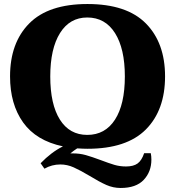

<svg xmlns="http://www.w3.org/2000/svg" viewBox="-20 -730 871 955"><path d="M730 32Q733 47 733 64Q733 124 695 164.5Q657 205 580 205Q543 205 509 190Q475 175 426 145Q379 117 346.5 102.5Q314 88 280 88Q238 88 201 109L182 82Q235 27 293 -2Q160 -30 95 -121Q30 -212 30 -350Q30 -517 125.5 -613.5Q221 -710 415 -710Q610 -710 705.5 -613.5Q801 -517 801 -350Q801 -182 705.5 -86Q610 10 415 10Q396 10 364 8Q347 19 330 33H343Q377 33 407 41.5Q437 50 480 66Q522 82 549 90Q576 98 607 98Q644 98 664.5 83Q685 68 697 32ZM230 -350Q230 -211 278 -135Q326 -59 414 -59Q503 -59 552 -135Q601 -211 601 -350Q601 -488 552 -565.5Q503 -643 414 -643Q327 -643 278.5 -565.5Q230 -488 230 -350Z"/></svg>

Font: Taviraj ExtraBold
Style: Regular
Weight: 800
Designer: Katatrad Team
Foundry: CadsonDemak
Version: Version 1.001